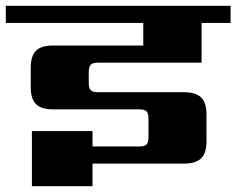

<svg xmlns="http://www.w3.org/2000/svg" viewBox="-40 -642 815 662"><path d="M655 -426H299Q280 -426 273 -419Q266 -412 266 -393V-357Q266 -338 273 -331Q280 -324 299 -324H595Q635 -324 653.5 -306Q672 -288 672 -248V-154Q672 -114 653.5 -96Q635 -78 595 -78H279V0H70V-190H279V-137H439Q458 -137 465 -143.5Q472 -150 472 -170V-232Q472 -252 465 -258.5Q458 -265 439 -265H142Q102 -265 84 -283Q66 -301 66 -341V-409Q66 -449 84 -467Q102 -485 142 -485H454V-563H-20V-622H755V-563H655Z"/></svg>

Font: Sarpanch ExtraBold
Style: Regular
Weight: 800
Designer: Manushi Parikh (Devanagari and Latin), Jyotish Sonowal (Devanagari)
Foundry: Indian Type Foundry
Version: Version 2.004;PS 1.0;hotconv 1.0.78;makeotf.lib2.5.61930; tt